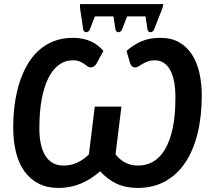

<svg xmlns="http://www.w3.org/2000/svg" viewBox="-20 -916 1042 944"><path d="M45 0ZM602 -665.5 621 -601.5C624.7 -594.5 628.2 -589.9 631.8 -587.8C635.2 -585.6 639.8 -584.5 645.5 -584.5C650.5 -584.5 655.8 -586.3 661.5 -590C667.2 -593.7 673.8 -597.7 681.2 -602C688.8 -606.3 697.2 -610.3 706.8 -614C716.2 -617.7 727.5 -619.5 740.5 -619.5C773.5 -619.5 798.8 -603.8 816.2 -572.2C833.8 -540.8 842.5 -495.3 842.5 -436C842.5 -377 837.9 -326.4 828.8 -284.2C819.6 -242.1 806.8 -207.5 790.5 -180.5C774.2 -153.5 754.8 -133.7 732.5 -121C710.2 -108.3 685.8 -102 659.5 -102C635.8 -102 614.9 -106.7 596.8 -116C578.6 -125.3 562.3 -139 548 -157L577 -392H446L417 -156.5C398.3 -138.5 378.8 -124.9 358.2 -115.8C337.8 -106.6 315.8 -102 292.5 -102C272.5 -102 255 -106.2 240 -114.5C225 -122.8 212.6 -134.8 202.8 -150.5C192.9 -166.2 185.6 -185.4 180.8 -208.2C175.9 -231.1 173.5 -256.8 173.5 -285.5C173.5 -338.2 177.2 -385.2 184.8 -426.5C192.2 -467.8 203.2 -502.8 217.5 -531.5C231.8 -560.2 249.2 -582 269.5 -597C289.8 -612 312.8 -619.5 338.5 -619.5C351.5 -619.5 362.3 -617.7 371 -614C379.7 -610.3 387.2 -606.3 393.5 -602C399.8 -597.7 405.4 -593.7 410.2 -590C415.1 -586.3 420 -584.5 425 -584.5C430.7 -584.5 435.5 -585.6 439.5 -587.8C443.5 -589.9 448.2 -594.5 453.5 -601.5L488.5 -665.5C480.5 -674.8 471.6 -683.4 461.8 -691.2C451.9 -699.1 440.8 -705.9 428.5 -711.8C416.2 -717.6 402.6 -722.1 387.8 -725.2C372.9 -728.4 356.5 -730 338.5 -730C303.5 -730 271.9 -724.4 243.8 -713.2C215.6 -702.1 190.6 -686.5 168.8 -666.5C146.9 -646.5 128.2 -622.7 112.8 -595C97.2 -567.3 84.4 -537.2 74.2 -504.5C64.1 -471.8 56.7 -437.2 52 -400.5C47.3 -363.8 45 -326.5 45 -288.5C45 -243.5 49.7 -202.7 59 -166C68.3 -129.3 82.3 -98.2 101 -72.5C119.7 -46.8 142.8 -27 170.5 -13C198.2 1 230.5 8 267.5 8C306.8 8 343.4 0.9 377.2 -13.2C411.1 -27.4 442.8 -47.7 472.5 -74C495.8 -47.7 522.6 -27.4 552.8 -13.2C582.9 0.9 617.7 8 657 8C708 8 753.1 -2.8 792.2 -24.5C831.4 -46.2 864.3 -76.9 891 -116.8C917.7 -156.6 937.8 -204.4 951.5 -260.2C965.2 -316.1 972 -378.2 972 -446.5C972 -485.2 968.2 -521.7 960.8 -556C953.2 -590.3 941.3 -620.4 925 -646.2C908.7 -672.1 887.6 -692.5 861.8 -707.5C835.9 -722.5 804.7 -730 768 -730C731.7 -730 700.2 -724 673.5 -712C646.8 -700 623 -684.5 602 -665.5ZM783 -896H374C373.3 -891.3 373.1 -887.2 373.2 -883.5C373.4 -879.8 373.7 -876.2 374 -872.5L389 -772C389.7 -767.3 391.4 -763.8 394.2 -761.2C397.1 -758.8 400.2 -757.5 403.5 -757.5C406.8 -757.5 410.2 -758.7 413.8 -761C417.2 -763.3 420 -767 422 -772L446.5 -835.5H538L547.5 -772C548.2 -767.3 549.9 -763.8 552.8 -761.2C555.6 -758.8 558.8 -757.5 562.2 -757.5C565.8 -757.5 569.2 -758.7 572.5 -761C575.8 -763.3 578.5 -767 580.5 -772L605 -835.5H695.5L705 -772C705.7 -767.3 707.4 -763.8 710.2 -761.2C713.1 -758.8 716.2 -757.5 719.8 -757.5C723.2 -757.5 726.7 -758.7 730 -761C733.3 -763.3 736 -767 738 -772L777.5 -873C778.8 -877 779.9 -880.7 780.8 -884C781.6 -887.3 782.3 -891.3 783 -896Z"/></svg>

Font: Lato
Style: Bold Italic
Weight: 700
Italic angle: -7°
Designer: Lukasz Dziedzic
Foundry: tyPoland Lukasz Dziedzic
Version: Version 2.007; 2014-02-27